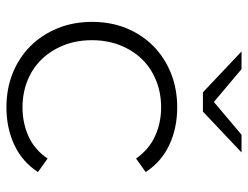

<svg xmlns="http://www.w3.org/2000/svg" viewBox="-107 -660 771 597"><g transform="rotate(90 278.5 -361.5)"><path d="M314 4Q256 4 207.5 -15.5Q159 -35 123.5 -70.5Q88 -106 68 -155Q48 -204 48 -262Q48 -321 68 -369.5Q88 -418 123.5 -453Q159 -488 207.5 -507.5Q256 -527 314 -527Q378 -527 430.5 -502.5Q483 -478 515 -429L473 -399Q445 -439 403.5 -458Q362 -477 314 -477Q269 -477 230.5 -461.5Q192 -446 164.5 -418Q137 -390 121 -350Q105 -310 105 -262Q105 -213 121 -173.5Q137 -134 164.5 -105.5Q192 -77 230.5 -61.5Q269 -46 314 -46Q362 -46 403.5 -64.5Q445 -83 473 -124L515 -94Q483 -45 430.5 -20.5Q378 4 314 4ZM327 -607H267L140 -727H195L297 -641L399 -727H454Z"/></g></svg>

Font: Montserrat-Alt1 Light
Style: Regular
Weight: 300
Designer: Differentunic
Foundry: Differentunic
Version: Version 7.222